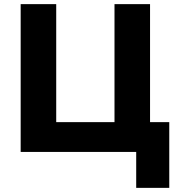

<svg xmlns="http://www.w3.org/2000/svg" viewBox="-20 -735 874 929"><path d="M80 0V-715H252V-42L160 -144H616L534 -42V-715H706V0ZM639 174V-144H799V174Z"/></svg>

Font: Wix Madefor Display ExtraBold
Style: Regular
Weight: 800
Designer: Dalton Maag Ltd
Foundry: Dalton Maag Ltd
Version: Version 3.100